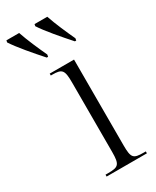

<svg xmlns="http://www.w3.org/2000/svg" viewBox="-271 -821 710 875"><g transform="rotate(-30 84.0 -383.0)"><path d="M49 -606H56L58 -617C37 -662 11 -721 -4 -766H-71L-73 -756C-48 -717 7 -653 49 -606ZM197 -606H204L206 -617C185 -662 159 -721 144 -766H77L75 -756C100 -717 155 -653 197 -606ZM14 0H226V-10H214C161 -10 152 -18 152 -85V-536H24V-526H32C83 -526 92 -516 92 -450V-85C92 -18 82 -10 28 -10H14Z"/></g></svg>

Font: Noto Serif Display ExtraCondensed Light
Style: Regular
Weight: 300
Width: 2
Designer: Monotype Design Team
Foundry: Monotype Imaging Inc.
Version: Version 2.009